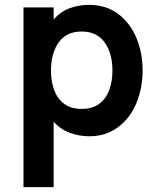

<svg xmlns="http://www.w3.org/2000/svg" viewBox="-20 -550 634 789"><path d="M200.5 219H76.5V-519.5H200.5V-469.5Q227.5 -501.5 265.2 -515.8Q303 -530 344.5 -530Q416.5 -530 466 -492.5Q515.5 -455 540.8 -393.5Q566 -332 566 -260Q566 -190 541.2 -128Q516.5 -66 464.5 -27Q414.5 10 346.5 10Q305.5 10 266.8 -4.2Q228 -18.5 200.5 -50ZM315.5 -102.5Q359.5 -102.5 387.2 -123Q415 -143.5 428.5 -179Q442 -214.5 442 -260Q442 -331 410 -375.8Q378 -420.5 315.5 -420.5Q253 -420.5 221.2 -375.8Q189.5 -331 189.5 -260Q189.5 -214.5 203 -179Q216.5 -143.5 244.2 -123Q272 -102.5 315.5 -102.5Z"/></svg>

Font: Acari Sans
Style: Bold
Weight: 700
Designer: Alfredo Marco Pradil and Stefan Peev (font) & Cristiano Sobral (main changes)
Foundry: Alfredo Marco Pradil and Stefan Peev (font) & Cristiano Sobral (main changes)
Version: Version 1.063; ttfautohint (v1.8.3)